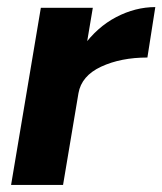

<svg xmlns="http://www.w3.org/2000/svg" viewBox="-20 -522 458 542"><path d="M95.3 -500H242L158 0H11.3ZM418.4 -502 396.1 -359.6Q321.1 -359.6 265.5 -333.8Q209.9 -307.9 201.4 -258.5L161.1 -257.9Q174.1 -334.9 214.1 -390.3Q254.1 -445.6 308.1 -473.8Q362.2 -502 418.4 -502Z"/></svg>

Font: Oak Sans Light Italic
Style: Regular
Weight: 400
Italic angle: -9.5°
Foundry: Erik Kennedy, Walven
Version: Version 1.000;Glyphs 3.1.2 (3151)